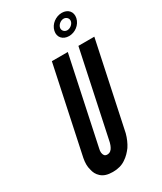

<svg xmlns="http://www.w3.org/2000/svg" viewBox="-235 -1036 953 1128"><g transform="rotate(-30 241.5 -472.0)"><path d="M297 -882C306 -923 346 -952 387 -952C428 -952 455 -923 446 -882C437 -841 398 -812 357 -812C316 -812 288 -841 297 -882ZM335 -882C331 -863 346 -847 365 -847C384 -847 405 -863 409 -882C413 -901 398 -917 379 -917C360 -917 339 -901 335 -882ZM483 -735 359 -151C351 -121 339 -94 324 -71C309 -51 292 -32 269 -17C245 0 216 8 181 8C146 8 120 0 102 -17C85 -32 76 -51 72 -71C65 -94 65 -120 71 -151L195 -735H303L179 -151C174 -132 176 -116 184 -105C188 -100 194 -97 203 -97C222 -97 234 -109 241 -124C244 -130 248 -139 251 -151L375 -735Z"/></g></svg>

Font: League Gothic Italic
Style: Regular
Weight: 400
Designer: Tyler Finck
Foundry: The League of Moveable Type
Version: Version 1.001;PS 001.001;hotconv 1.0.56;makeotf.lib2.0.21325